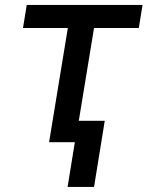

<svg xmlns="http://www.w3.org/2000/svg" viewBox="-20 -565 587 763"><path d="M71.4 -453.8 86.3 -545.5H546.5L531.6 -453.8H353.7L279.1 0H175.1L249.6 -453.8ZM396.3 -84.9 353.7 177.9H248.6L291.2 -84.9Z"/></svg>

Font: Inter UI Medium
Style: Italic
Weight: 500
Italic angle: 9.39999°
Designer: Rasmus Andersson
Foundry: rsms
Version: 3.2;8d6f07862